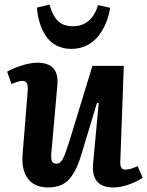

<svg xmlns="http://www.w3.org/2000/svg" viewBox="-20 -799 639 833"><path d="M194.8 -778.8Q208 -731 231.4 -708Q254.9 -685.1 295.9 -685.1Q377 -685.1 405.8 -776.9L458 -765.1Q452.6 -731 440.2 -700.4Q427.7 -669.9 407.7 -643.8Q387.7 -617.7 357.2 -602.3Q326.7 -586.9 289.1 -586.9Q252 -586.9 223.6 -602.3Q195.3 -617.7 178.2 -644Q161.1 -670.4 152.1 -700.7Q143.1 -731 140.1 -766.1ZM11.2 -487.8Q32.2 -501 71.5 -513.9Q110.8 -526.9 142.1 -526.9Q236.8 -526.9 229 -431.2L204.1 -149.9Q200.2 -118.2 203.9 -103.5Q207.5 -88.9 226.1 -88.9Q241.7 -88.9 252.7 -109.9Q263.7 -130.9 282.2 -189.9L380.9 -513.2H517.1L502 -99.1Q501 -81.1 506.1 -72Q511.2 -63 524.9 -63Q543.9 -63 577.1 -78.1L599.1 -27.8Q576.7 -12.2 540.5 1Q504.4 14.2 472.2 14.2Q375 14.2 383.8 -87.9L408.2 -351.1L400.9 -353L335.9 -138.2Q325.2 -101.1 314.5 -76.7Q303.7 -52.2 287.1 -29.8Q270.5 -7.3 246.1 3.4Q221.7 14.2 189 14.2Q128.9 14.2 100.6 -24.4Q72.3 -63 78.1 -129.9L100.1 -404.8Q101.6 -425.8 96.9 -437Q92.3 -448.2 77.1 -448.2Q61.5 -448.2 29.8 -434.1Z"/></svg>

Font: Literata Book
Style: Bold Italic
Weight: 700
Italic angle: -3°
Designer: Latin by Veronika Burian and Jose Scaglione. Greek by Irene Vlachou. Cyrillic by Vera Evstafieva
Foundry: TypeTogether
Version: Version 1.003;PS 001.003;hotconv 1.0.88;makeotf.lib2.5.64775